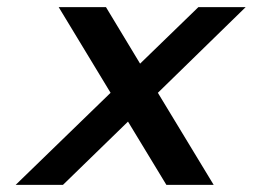

<svg xmlns="http://www.w3.org/2000/svg" viewBox="-20 -520 711 540"><path d="M145 -500 291 -259 24 0H157L340 -178L448 0H581L424 -259L671 -500H538L374 -341L278 -500Z"/></svg>

Font: LT Wave Medium
Style: Italic
Weight: 500
Designer: Daniel Lyons
Version: Version 2.5 (Glyphs App)